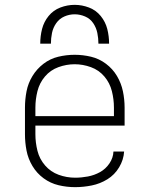

<svg xmlns="http://www.w3.org/2000/svg" viewBox="-20 -764 616 792"><path d="M290 8Q324 8 358.5 1Q393 -6 423 -24.5Q453 -43 471.5 -74Q490 -105 492 -139H448Q447 -113 431.5 -90Q416 -67 392.5 -54Q369 -41 342.5 -36Q316 -31 290 -31Q255 -31 222 -43Q189 -55 166 -81.5Q143 -108 134.5 -142Q126 -176 126 -210V-246H494V-320Q494 -354 487 -387.5Q480 -421 462.5 -450.5Q445 -480 417 -501Q389 -522 355.5 -530Q322 -538 288 -538Q254 -538 220.5 -530Q187 -522 159.5 -501Q132 -480 114 -450.5Q96 -421 89.5 -387.5Q83 -354 83 -320V-210Q83 -176 89.5 -142.5Q96 -109 114 -79Q132 -49 160 -28.5Q188 -8 221.5 0Q255 8 290 8ZM126 -285V-320Q126 -354 134.5 -388Q143 -422 165.5 -448.5Q188 -475 221 -487Q254 -499 288 -499Q322 -499 355 -487Q388 -475 410.5 -448.5Q433 -422 441.5 -388Q450 -354 450 -320V-285ZM146 -584H190Q190 -606 194.5 -628Q199 -650 212 -668.5Q225 -687 245.5 -696Q266 -705 288 -705Q310 -705 331 -696Q352 -687 364.5 -668.5Q377 -650 381.5 -628Q386 -606 386 -584H430Q430 -615 422.5 -644.5Q415 -674 395.5 -698Q376 -722 347 -733Q318 -744 288 -744Q258 -744 229 -733Q200 -722 180.5 -698Q161 -674 153.5 -644.5Q146 -615 146 -584Z"/></svg>

Font: Iosevka Sparkle Extralight
Style: Regular
Weight: 200
Designer: Belleve Invis
Foundry: Belleve Invis
Version: Version 4.5.0; ttfautohint (v1.8.3)